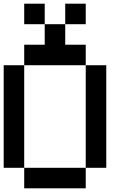

<svg xmlns="http://www.w3.org/2000/svg" viewBox="-20 -1020 707 1040"><path d="M111.1 -111.1H0V-666.7H111.1ZM444.4 -888.9H333.3V-1000H444.4ZM222.2 -888.9H111.1V-1000H222.2ZM333.3 -777.8H444.4V-666.7H111.1V-777.8H222.2V-888.9H333.3ZM444.4 0H111.1V-111.1H444.4ZM555.6 -111.1H444.4V-666.7H555.6Z"/></svg>

Font: Pixeloid Sans
Style: Regular
Weight: 400
Designer: GGBotNet
Foundry: GGBotNet
Version: 0.5